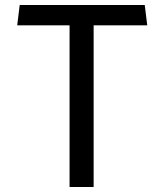

<svg xmlns="http://www.w3.org/2000/svg" viewBox="-20 -750 660 770"><path d="M355.5 0V-648.5H570.5L560.5 -730H59L49 -648.5H259V0Z"/></svg>

Font: Monaspace Argon
Style: Regular
Weight: 400
Designer: Riley Cran & the Lettermatic Team
Foundry: Lettermatic
Version: Version 1.200 (Monaspace Argon)